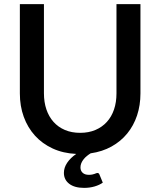

<svg xmlns="http://www.w3.org/2000/svg" viewBox="-20 -740 780 933"><path d="M662.5 -720V-286Q662.5 -228.5 646 -179Q629.5 -129.5 598.2 -91.2Q567 -53 522 -28Q477 -3 420.5 5Q411.5 10.5 402.5 17.8Q393.5 25 386.5 33.8Q379.5 42.5 375.2 52.5Q371 62.5 371 73.5Q371 90 381.8 99.8Q392.5 109.5 411.5 109.5Q422 109.5 428.5 108Q435 106.5 439.5 105Q444 103.5 447 102Q450 100.5 452.5 100.5Q460.5 100.5 463 107.5L479.5 147.5Q463.5 159 439.8 166Q416 173 389 173Q342 173 316.2 153Q290.5 133 290.5 100Q290.5 74.5 306.5 50.8Q322.5 27 350.5 8Q286.5 5 235.8 -18.5Q185 -42 149.8 -81Q114.5 -120 95.5 -172.2Q76.5 -224.5 76.5 -286V-720H193.5V-286.5Q193.5 -243.5 205.5 -208.2Q217.5 -173 240 -147.8Q262.5 -122.5 295.2 -108.5Q328 -94.5 369.5 -94.5Q411 -94.5 443.8 -108.5Q476.5 -122.5 499.2 -147.5Q522 -172.5 534 -207.8Q546 -243 546 -286V-720Z"/></svg>

Font: Lato 2
Style: Regular
Weight: 600
Designer: Lukasz Dziedzic with Adam Twardoch and Botio Nikoltchev
Foundry: tyPoland Lukasz Dziedzic
Version: Version 2.015; 2015-08-06; http://www.latofonts.com/